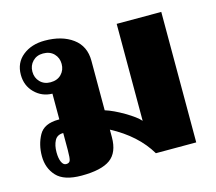

<svg xmlns="http://www.w3.org/2000/svg" viewBox="-87 -670 883 786"><g transform="rotate(-15 355.0 -276.5)"><path d="M30 -109Q30 -158 51.5 -197Q73 -236 134 -236H138V-345Q94 -346 63.5 -376.5Q33 -407 33 -453Q33 -504 70 -533.5Q107 -563 163 -563Q236 -563 281.5 -529.5Q327 -496 327 -434V-224Q362 -213 406 -187Q450 -161 466 -142V-553H655V0H484Q433 -86 327 -142V-110Q327 -45 289 -17.5Q251 10 167 10Q93 10 61.5 -24Q30 -58 30 -109ZM206 -453Q206 -479 189 -496.5Q172 -514 143 -514Q116 -514 99 -496.5Q82 -479 82 -453Q82 -427 99 -409.5Q116 -392 143 -392Q172 -392 189 -409.5Q206 -427 206 -453ZM139 -106V-178Q113 -178 102.5 -158Q92 -138 92 -109Q92 -83 99 -67.5Q106 -52 118 -52Q131 -52 135 -61.5Q139 -71 139 -106Z"/></g></svg>

Font: Taviraj ExtraBold
Style: Regular
Weight: 800
Designer: Katatrad Team
Foundry: CadsonDemak
Version: Version 1.001